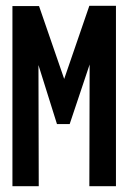

<svg xmlns="http://www.w3.org/2000/svg" viewBox="-20 -644 440 664"><path d="M23 0V-623H115L202 -371L289 -624H381V0H289L290 -421L221 -215H177L113 -419L114 0Z"/></svg>

Font: Inconsolata Condensed ExtraBold
Style: Regular
Weight: 800
Width: 3
Monospace: yes
Designer: Raph Levien, Cyreal, Brenton Simpson
Foundry: Raph Levien, Cyreal, Google
Version: Version 3.001; ttfautohint (v1.8.2.53-6de2)